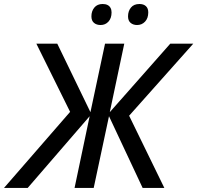

<svg xmlns="http://www.w3.org/2000/svg" viewBox="-71 -930 977 950"><path d="M-51.3 0 275.9 -376.5 108.9 -713.9H212.4L376.5 -375L448.7 -713.9H543.9L472.2 -375L771.5 -713.9H885.3L567.9 -357.4L742.2 0H634.8L468.3 -355L392.6 0H297.9L372.6 -355L65.9 0ZM607.4 -806.2Q587.9 -806.2 575.2 -816.9Q562.5 -827.6 562.5 -849.1Q562.5 -875 576.9 -892.6Q591.3 -910.2 619.1 -910.2Q639.6 -910.2 651.1 -899.4Q662.6 -888.7 662.6 -868.7Q662.6 -839.8 646.7 -823Q630.9 -806.2 607.4 -806.2ZM426.8 -806.2Q406.7 -806.2 394 -816.9Q381.3 -827.6 381.3 -849.1Q381.3 -875 395.8 -892.6Q410.2 -910.2 437 -910.2Q451.2 -910.2 460.9 -905.3Q470.7 -900.4 475.8 -891.1Q481 -881.8 481 -868.7Q481 -839.8 465.6 -823Q450.2 -806.2 426.8 -806.2Z"/></svg>

Font: Open Sans Medium
Style: Italic
Weight: 500
Italic angle: -12°
Designer: Monotype Design Team
Foundry: Monotype Imaging Inc.
Version: Version 3.000